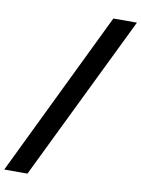

<svg xmlns="http://www.w3.org/2000/svg" viewBox="-97 -859 762 1035"><g transform="rotate(10 283.5 -341.0)"><path d="M567 -793H438L0 111H127Z"/></g></svg>

Font: Geom
Style: Bold
Weight: 700
Version: Version 1.102